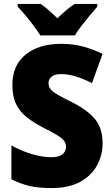

<svg xmlns="http://www.w3.org/2000/svg" viewBox="-20 -947 572 977"><path d="M502 -217Q502 -156 473 -104Q444 -52 386.5 -21Q329 10 242 10Q179 10 133 0Q87 -10 38 -35V-207Q90 -178 143.5 -162.5Q197 -147 241 -147Q280 -147 298 -162Q316 -177 316 -200Q316 -217 306 -230.5Q296 -244 271 -259Q246 -274 203 -296Q154 -321 118 -349Q82 -377 62.5 -416Q43 -455 43 -515Q43 -615 110.5 -669.5Q178 -724 293 -724Q353 -724 405 -709.5Q457 -695 502 -673L448 -524Q405 -546 365.5 -558Q326 -570 291 -570Q258 -570 242.5 -557Q227 -544 227 -524Q227 -506 237.5 -493Q248 -480 274.5 -464.5Q301 -449 350 -425Q423 -388 462.5 -342Q502 -296 502 -217ZM185 -767Q172 -788 151.5 -815.5Q131 -843 109 -869.5Q87 -896 70 -913V-927H187Q209 -912 228.5 -894.5Q248 -877 272 -854Q296 -877 317 -895Q338 -913 360 -927H475V-913Q459 -895 437.5 -869Q416 -843 395 -816Q374 -789 361 -767Z"/></svg>

Font: Noto Sans Lao SemiCondensed Black
Style: Regular
Weight: 900
Width: 4
Designer: Monotype Design Team
Foundry: Monotype Imaging Inc.
Version: Version 2.003; ttfautohint (v1.8.4.7-5d5b)